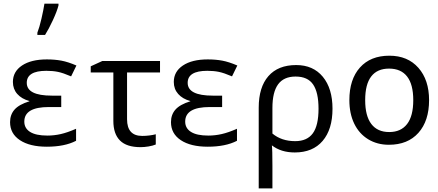

<svg xmlns="http://www.w3.org/2000/svg" viewBox="-20 -799 2418 1061"><path d="M318.4 -270.5V-207.5H250Q114.3 -207.5 114.3 -127Q114.3 -90.3 146.2 -70.1Q178.2 -49.8 242.2 -49.8Q278.8 -49.8 315.7 -58.1Q352.5 -66.4 400.4 -87.4V-21Q337.4 11.7 238.8 11.7Q144.5 11.7 90.1 -24.4Q35.6 -60.5 35.6 -124Q35.6 -165.5 60.5 -193.6Q85.4 -221.7 142.6 -239.3V-240.7Q99.6 -252.4 75.4 -279.8Q51.3 -307.1 51.3 -346.2Q51.3 -403.3 101.6 -437Q151.9 -470.7 238.8 -470.7Q282.2 -470.7 319.1 -463.9Q356 -457 402.3 -437L373 -377Q328.6 -396 300 -401.9Q271.5 -407.7 236.3 -407.7Q127.9 -407.7 127.9 -341.3Q127.9 -270.5 266.6 -270.5ZM186.5 -618.2Q198.2 -648.4 209.2 -696.3Q220.2 -744.1 225.6 -778.8H303.2V-769Q295.4 -737.8 272.5 -688Q249.5 -638.2 229 -606H186.5Z M864.3 -461.9V-398.4H682.1V-140.1Q682.1 -47.9 766.1 -47.9Q785.6 -47.9 806.2 -50.5Q826.7 -53.2 840.8 -57.1V-0.5Q824.7 6.3 800.8 10.3Q776.9 14.2 756.8 14.2Q679.7 14.2 643.1 -22.5Q606.4 -59.1 606.4 -130.9V-398.4H481.4V-432.6L545.4 -461.9Z M1207.5 -270.5V-207.5H1139.2Q1003.4 -207.5 1003.4 -127Q1003.4 -90.3 1035.4 -70.1Q1067.4 -49.8 1131.3 -49.8Q1168 -49.8 1204.8 -58.1Q1241.7 -66.4 1289.6 -87.4V-21Q1226.6 11.7 1127.9 11.7Q1033.7 11.7 979.2 -24.4Q924.8 -60.5 924.8 -124Q924.8 -165.5 949.7 -193.6Q974.6 -221.7 1031.7 -239.3V-240.7Q988.8 -252.4 964.6 -279.8Q940.4 -307.1 940.4 -346.2Q940.4 -403.3 990.7 -437Q1041 -470.7 1127.9 -470.7Q1171.4 -470.7 1208.3 -463.9Q1245.1 -457 1291.5 -437L1262.2 -377Q1217.8 -396 1189.2 -401.9Q1160.6 -407.7 1125.5 -407.7Q1017.1 -407.7 1017.1 -341.3Q1017.1 -270.5 1155.8 -270.5Z M1817.4 -198.2Q1817.4 -84 1762.9 -20.3Q1708.5 43.5 1608.9 43.5Q1532.7 43.5 1481.9 3.9H1482.4Q1485.4 27.3 1485.4 116.7V242.2H1409.7V-204.1Q1409.7 -316.9 1463.1 -378.2Q1516.6 -439.5 1616.7 -439.5Q1710.4 -439.5 1763.9 -374.8Q1817.4 -310.1 1817.4 -198.2ZM1613.3 -376Q1548.3 -376 1516.8 -333Q1485.4 -290 1485.4 -202.6V-61Q1535.6 -19 1611.3 -19Q1677.2 -19 1708.7 -62.3Q1740.2 -105.5 1740.2 -198.2Q1740.2 -288.1 1710.4 -332Q1680.7 -376 1613.3 -376Z M2351.1 -245.6Q2351.1 -130.9 2292.2 -64.9Q2233.4 1 2128.9 1Q2064.5 1 2014.4 -29.5Q1964.4 -60.1 1937.5 -115.7Q1910.6 -171.4 1910.6 -245.6Q1910.6 -360.4 1969 -425.8Q2027.3 -491.2 2131.8 -491.2Q2232.9 -491.2 2292 -424.3Q2351.1 -357.4 2351.1 -245.6ZM1998 -245.6Q1998 -158.2 2032 -113.8Q2065.9 -69.3 2130.9 -69.3Q2195.3 -69.3 2229.5 -113.5Q2263.7 -157.7 2263.7 -245.6Q2263.7 -332.5 2229.7 -376.2Q2195.8 -419.9 2129.9 -419.9Q2064.9 -419.9 2031.5 -376.7Q1998 -333.5 1998 -245.6Z"/></svg>

Font: XL-Viking
Style: Regular
Weight: 400
Foundry: Ascender Corporation
Version: Version 1.10 March 23, 2015